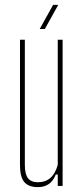

<svg xmlns="http://www.w3.org/2000/svg" viewBox="-20 -763 337 788"><path d="M136 5Q97 5 79.5 -16Q62 -37 62 -86V-600H82V-86Q82 -48 95 -31.5Q108 -15 136 -15Q197 -15 217 -86V-600H237V0H217V-47H209Q189 5 136 5ZM143 -644 198 -743H219L164 -644Z"/></svg>

Font: Big Shoulders Display Thin
Style: Regular
Weight: 100
Designer: Patric King
Foundry: XO Type Co
Version: Version 1.000; ttfautohint (v1.8.2)